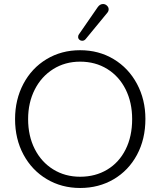

<svg xmlns="http://www.w3.org/2000/svg" viewBox="-20 -928 799 956"><path d="M55 -335Q55 -432 96.5 -510.5Q138 -589 212 -633.5Q286 -678 379 -678Q472 -678 546 -633.5Q620 -589 662 -510.5Q704 -432 704 -336Q704 -235 662 -157Q620 -79 546 -35.5Q472 8 379 8Q287 8 213 -36Q139 -80 97 -158Q55 -236 55 -335ZM638 -335Q638 -418 605.5 -483Q573 -548 514 -584.5Q455 -621 379 -621Q304 -621 245 -584Q186 -547 153 -482Q120 -417 120 -335Q120 -251 153 -186Q186 -121 245 -84.5Q304 -48 379 -48Q455 -48 514 -83.5Q573 -119 605.5 -184Q638 -249 638 -335ZM389 -725Q381 -725 375 -730.5Q369 -736 369 -744Q369 -752 373 -757L467 -893Q478 -908 493 -908Q504 -908 512.5 -900Q521 -892 521 -882Q521 -872 514 -864L407 -734Q400 -725 389 -725Z"/></svg>

Font: SN Pro Light
Style: Regular
Weight: 300
Designer: Tobias Whetton
Foundry: Supernotes
Version: Version 1.002